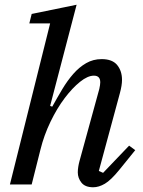

<svg xmlns="http://www.w3.org/2000/svg" viewBox="-20 -780 605 812"><path d="M374 12Q340 12 324.5 -7.5Q309 -27 309 -51Q309 -62 311 -74.5Q313 -87 316 -98L400 -404Q402 -413 403 -420Q404 -427 404 -432Q404 -460 377 -460Q351 -460 318.5 -434Q286 -408 253.5 -365Q221 -322 193.5 -265Q166 -208 151 -147L114 0H22L192 -681H104L114 -721L304 -760L192 -332L201 -329Q222 -367 243.5 -403Q265 -439 290 -467.5Q315 -496 344.5 -513Q374 -530 410 -530Q455 -530 475.5 -505Q496 -480 496 -442Q496 -419 487 -386L398 -57L416 -49L526 -164L552 -145L484 -61Q449 -18 423.5 -3Q398 12 374 12Z"/></svg>

Font: IBM Plex Serif Text
Style: Italic
Weight: 450
Italic angle: -14°
Designer: Mike Abbink, Paul van der Laan, Pieter van Rosmalen
Foundry: Bold Monday
Version: Version 3.001